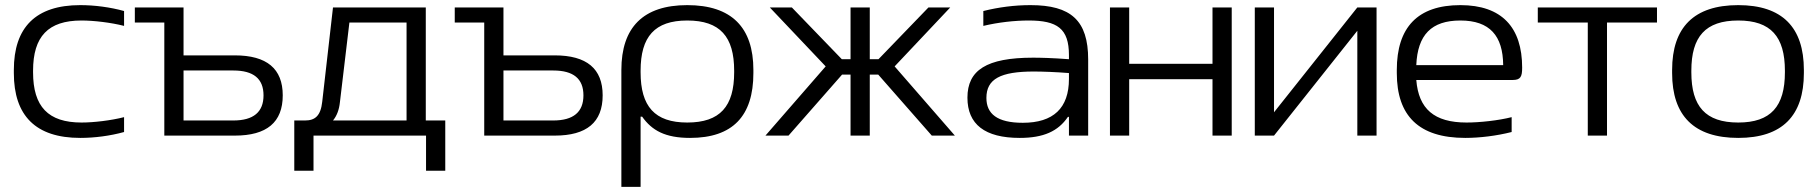

<svg xmlns="http://www.w3.org/2000/svg" viewBox="-20 -529 7089 749"><path d="M34 -256V-244C34 -78 119 9 293 9C349 9 410 1 464 -14V-72C413 -59 346 -51 298 -51C168 -51 109 -113 109 -247V-253C109 -387 168 -449 298 -449C346 -449 413 -441 464 -428V-486C410 -501 349 -509 293 -509C119 -509 34 -422 34 -256Z M621 0H896C1021 0 1083 -52 1083 -157C1083 -261 1021 -313 896 -313H696V-500H506V-441H621ZM696 -59V-254H890C969 -254 1008 -222 1008 -157C1008 -92 969 -59 890 -59Z M1170 -59H1128V137H1203V0H1642V137H1717V-59H1641V-500H1279L1237 -132C1231 -77 1209 -59 1170 -59ZM1279 -59C1294 -77 1303 -101 1306 -130L1343 -441H1566V-59Z M1869 0H2144C2269 0 2331 -52 2331 -157C2331 -261 2269 -313 2144 -313H1944V-500H1754V-441H1869ZM1944 -59V-254H2138C2217 -254 2256 -222 2256 -157C2256 -92 2217 -59 2138 -59Z M2919 -244V-256C2919 -422 2834 -509 2661 -509C2489 -509 2404 -422 2404 -256V200H2479V-74H2485C2523 -20 2575 9 2672 9C2838 9 2919 -76 2919 -244ZM2479 -247V-253C2479 -386 2534 -449 2661 -449C2789 -449 2844 -386 2844 -253V-247C2844 -114 2789 -51 2661 -51C2534 -51 2479 -114 2479 -247Z M3298 -500V-298H3264L3069 -500H2983L3201 -270L2966 0H3056L3265 -238H3298V0H3373V-238H3406L3615 0H3705L3470 -270L3687 -500H3602L3407 -298H3373V-500Z M4000 -509C3938 -509 3876 -501 3816 -486V-428C3875 -442 3938 -449 3993 -449C4104 -449 4150 -418 4150 -314V-298C4084 -303 4037 -304 4010 -304C3828 -304 3754 -255 3754 -148C3754 -44 3822 9 3958 9C4051 9 4108 -17 4146 -73H4150V0H4225V-297C4225 -449 4158 -509 4000 -509ZM3828 -147C3828 -221 3883 -250 4013 -250C4046 -250 4100 -248 4150 -244V-221C4150 -107 4089 -50 3970 -50C3870 -50 3828 -85 3828 -147Z M4310 0H4385V-220H4710V0H4785V-500H4710V-280H4385V-500H4310Z M4875 0H4950L5275 -409V0H5350V-500H5275L4950 -91V-500H4875Z M5918 -265C5918 -422 5839 -509 5677 -509C5510 -509 5429 -422 5429 -256V-244C5429 -77 5515 9 5696 9C5752 9 5818 1 5877 -14V-72C5826 -59 5753 -51 5701 -51C5575 -51 5514 -104 5505 -217H5881C5912 -217 5918 -230 5918 -265ZM5505 -275C5510 -393 5564 -449 5677 -449C5792 -449 5843 -389 5844 -275Z M6174 0H6249V-441H6444V-500H5979V-441H6174Z M6503 -256V-244C6503 -78 6588 9 6761 9C6933 9 7017 -78 7017 -244V-256C7017 -422 6933 -509 6761 -509C6588 -509 6503 -422 6503 -256ZM6578 -247V-253C6578 -386 6633 -449 6761 -449C6888 -449 6943 -386 6943 -253V-247C6943 -114 6888 -51 6761 -51C6633 -51 6578 -114 6578 -247Z"/></svg>

Font: LT Wave Light
Style: Regular
Weight: 300
Designer: Daniel Lyons
Version: Version 2.5 (Glyphs App)